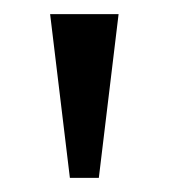

<svg xmlns="http://www.w3.org/2000/svg" viewBox="-20 -734 239 272"><path d="M79 -482 51 -714H148L120 -482Z"/></svg>

Font: Noto Serif Armenian Condensed
Style: Regular
Weight: 400
Width: 3
Designer: Monotype Design Team
Foundry: Monotype Imaging Inc.
Version: Version 2.008; ttfautohint (v1.8.4.7-5d5b)